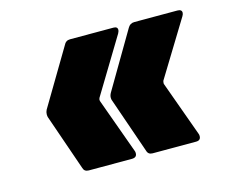

<svg xmlns="http://www.w3.org/2000/svg" viewBox="-61 -535 596 508"><g transform="rotate(-15 236.5 -281.0)"><path d="M257 -119Q257 -107 243 -107H125Q113 -107 110 -118L57 -271Q56 -274 56 -279Q56 -285 59 -291L150 -444Q155 -455 167 -455H286Q297 -455 297 -446Q297 -443 294 -437L202 -285Q200 -281 201 -277L256 -125Q257 -123 257 -119ZM432 -119Q432 -107 419 -107H300Q288 -107 285 -118L232 -271Q231 -273 231 -278Q231 -284 235 -291L325 -444Q331 -455 343 -455H461Q473 -455 473 -446Q473 -442 470 -437L377 -285Q376 -282 376 -277L431 -125Q432 -123 432 -119Z"/></g></svg>

Font: Barlow Black
Style: Italic
Weight: 900
Italic angle: -7°
Designer: Jeremy Tribby
Foundry: Tribby Type
Version: Version 1.408